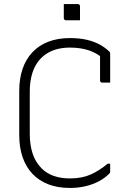

<svg xmlns="http://www.w3.org/2000/svg" viewBox="-20 -908 640 948"><path d="M295 -888Q304 -888 312.5 -888Q321 -888 329.5 -888Q338 -888 346.5 -888Q355 -888 364 -888Q369 -888 372 -885Q375 -882 375 -877V-808Q366 -808 357.5 -808Q349 -808 340.5 -808Q332 -808 323.5 -808Q315 -808 306 -808Q301 -808 298 -811Q295 -814 295 -819ZM325 20Q265 20 218.5 2Q172 -16 140 -50Q108 -84 91.5 -132Q75 -180 75 -241V-459Q75 -520 91.5 -568Q108 -616 140 -650Q172 -684 218.5 -702Q265 -720 325 -720Q374 -720 411 -711Q448 -702 475 -686.5Q502 -671 520 -653Q522 -652 522.5 -650Q523 -648 523.5 -646Q524 -644 524 -643Q524 -608 524 -571.5Q524 -535 524 -500Q514 -500 504.5 -500Q495 -500 485 -500Q480 -500 477 -503Q474 -506 474 -511Q474 -537 474 -562.5Q474 -588 474 -613.5Q474 -639 474 -664L497 -613Q461 -645 420 -659Q379 -673 325 -673Q263 -673 218.5 -648Q174 -623 150.5 -574.5Q127 -526 127 -454V-246Q127 -194 140.5 -151.5Q154 -109 185 -77Q211 -51 246.5 -39Q282 -27 325 -27Q384 -27 427 -46Q470 -65 512 -100H524Q524 -95 524 -89.5Q524 -84 524 -78.5Q524 -73 524 -68.5Q524 -64 524 -61Q524 -58 523 -55.5Q522 -53 520 -51Q497 -28 467.5 -12.5Q438 3 402 11.5Q366 20 325 20Z"/></svg>

Font: Recursive Light
Style: Regular
Weight: 300
Version: Version 1.085